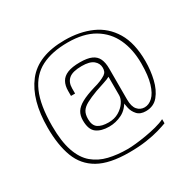

<svg xmlns="http://www.w3.org/2000/svg" viewBox="-145 -751 988 973"><g transform="rotate(-30 349.0 -264.5)"><path d="M346 64Q232 64 167.5 27.5Q103 -9 76.5 -79.5Q50 -150 50 -251Q50 -413 120 -503Q190 -593 346 -593Q433 -593 501 -563Q569 -533 608.5 -467.5Q648 -402 648 -296Q648 -242 636 -191.5Q624 -141 597 -108Q570 -75 524 -75Q491 -75 474 -94Q457 -113 452 -136.5Q447 -160 446 -174L457 -181Q435 -136 399 -118Q363 -100 324 -100Q278 -100 250.5 -120Q223 -140 223 -194Q223 -223 235.5 -243Q248 -263 277 -279Q306 -295 356 -310Q379 -316 397 -323.5Q415 -331 427 -339Q437 -346 440.5 -355Q444 -364 444 -375Q444 -401 423 -418.5Q402 -436 355 -436Q302 -436 279.5 -417Q257 -398 257 -362V-332H233V-361Q233 -392 245 -413.5Q257 -435 284 -446Q311 -457 357 -457Q400 -457 424.5 -446Q449 -435 459.5 -412.5Q470 -390 470 -356V-174Q470 -133 486.5 -114Q503 -95 528 -95Q553 -95 575 -115.5Q597 -136 610.5 -180.5Q624 -225 624 -297Q624 -379 595 -441.5Q566 -504 506 -539.5Q446 -575 353 -575Q261 -575 199 -543.5Q137 -512 105.5 -440.5Q74 -369 74 -248Q74 -157 94 -99Q114 -41 151 -10Q188 21 238 33Q288 45 348 45Q367 45 396 42Q425 39 457.5 33.5Q490 28 521 20Q552 12 574 1V25Q556 32 523.5 41.5Q491 51 446.5 57.5Q402 64 346 64ZM332 -120Q366 -120 391.5 -135Q417 -150 431.5 -171.5Q446 -193 446 -213V-321Q434 -314 409 -306Q384 -298 358 -289Q318 -274 294 -261Q270 -248 259.5 -231.5Q249 -215 249 -187Q249 -150 270 -135Q291 -120 332 -120Z"/></g></svg>

Font: Alumni Sans SC Thin
Style: Regular
Weight: 100
Designer: Robert E. Leuschke
Foundry: Robert E. Leuschke
Version: Version 1.018